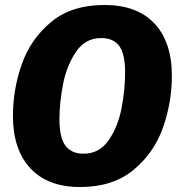

<svg xmlns="http://www.w3.org/2000/svg" viewBox="-20 -733 719 772"><path d="M671 -428Q671 -322 635.5 -220.5Q600 -119 517 -50Q434 19 302 19Q172 19 102 -56.5Q32 -132 32 -267Q32 -373 67.5 -474.5Q103 -576 185.5 -644.5Q268 -713 400 -713Q531 -713 601 -638.5Q671 -564 671 -428ZM219 -253Q219 -180 243 -147.5Q267 -115 316 -115Q380 -115 417.5 -170Q455 -225 469 -299.5Q483 -374 483 -443Q483 -516 459.5 -548Q436 -580 387 -580Q323 -580 285.5 -524.5Q248 -469 233.5 -394.5Q219 -320 219 -253Z"/></svg>

Font: Trujillo ExtraBold
Style: Italic
Weight: 800
Italic angle: -8°
Designer: Fira Sans original fonts by bBox Type GmbH, Carrois Corporate GbR, & Edenspiekermann AG / Changes by Cristiano Sobral
Foundry: Fira Sans original fonts by bBox Type GmbH, Carrois Corporate GbR, & Edenspiekermann AG / Changes by Cristiano Sobral
Version: Version 4.301;July 28, 2020;FontCreator 13.0.0.2655 64-bit